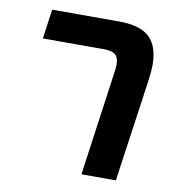

<svg xmlns="http://www.w3.org/2000/svg" viewBox="-68 -629 647 692"><g transform="rotate(10 255.0 -283.0)"><path d="M328 -380Q331 -398 331 -412Q331 -436 319 -447Q307 -458 278 -458H53L68 -566H313Q391 -566 425 -533Q459 -500 459 -433Q459 -410 454 -373L401 0H275Z"/></g></svg>

Font: FiraGO Medium
Style: Italic
Weight: 500
Italic angle: -8°
Designer: bBox Type GmbH
Foundry: bBox Type GmbH
Version: Version 1.001